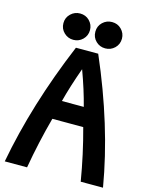

<svg xmlns="http://www.w3.org/2000/svg" viewBox="-135 -1013 855 1097"><g transform="rotate(15 293.0 -464.0)"><path d="M357.9 -417.5Q334 -511.7 293 -623Q252.9 -511.7 228.5 -417.5ZM389.2 -927.7Q422.4 -927.7 444.3 -905.8Q467.8 -882.3 467.8 -850.1Q467.8 -816.9 444.8 -794.4Q421.4 -772 389.2 -772Q356.4 -772 334 -793.9Q310.5 -816.4 310.5 -850.1Q310.5 -883.3 334 -905.8Q357.4 -927.7 389.2 -927.7ZM200.2 -927.7Q233.4 -927.7 255.4 -905.8Q278.8 -882.3 278.8 -850.1Q278.8 -817.4 255.9 -794.7Q232.9 -772 200.2 -772Q168.5 -772 145.5 -793.9Q121.6 -816.4 121.6 -850.1Q121.6 -883.3 145.5 -905.8Q168.5 -927.7 200.2 -927.7ZM2.4 0Q67.9 -351.6 227.1 -732.4H358.9Q523.9 -351.6 583.5 0H451.7Q425.8 -155.3 384.8 -305.2H202.1Q161.6 -156.7 134.3 0Z"/></g></svg>

Font: Consola Mono
Style: Bold
Weight: 700
Monospace: yes
Designer: Wojciech Kalinowski "wmk69" (wmk69@o2.pl)
Foundry: Wojciech Kalinowski "wmk69" (wmk69@o2.pl)
Version: Version 2.1.0